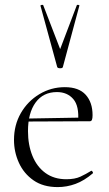

<svg xmlns="http://www.w3.org/2000/svg" viewBox="-20 -750 445 782"><path d="M215 12Q156 12 116.5 -15.5Q77 -43 57 -87Q37 -131 37 -180Q37 -241 65 -289.5Q93 -338 140.5 -366.5Q188 -395 244 -395Q301 -395 329 -364Q357 -333 357 -281Q357 -268 354.5 -262Q352 -256 345 -256H298Q303 -318 278.5 -346.5Q254 -375 212 -375Q156 -375 125 -332.5Q94 -290 94 -216Q94 -160 112 -115.5Q130 -71 165 -45.5Q200 -20 250 -20Q285 -20 307.5 -30.5Q330 -41 351 -54Q353 -56 356.5 -51.5Q360 -47 358 -44Q323 -14 287.5 -1Q252 12 215 12ZM81 -255 80 -267 308 -271V-256ZM145 -726Q144 -729 149.5 -730Q155 -731 156 -729L225 -550L293 -729Q294 -731 299.5 -730Q305 -729 303 -726L236 -477Q235 -472 225 -472Q215 -472 213 -477Z"/></svg>

Font: Cormorant Infant Light
Style: Regular
Weight: 300
Designer: Christian Thalmann (Catharsis Fonts)
Foundry: Catharsis Fonts
Version: Version 4.001